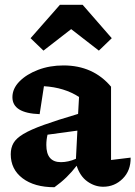

<svg xmlns="http://www.w3.org/2000/svg" viewBox="-20 -773 567 804"><path d="M208 11Q124 11 74.5 -26.5Q25 -64 25 -127Q25 -154 36.5 -174Q48 -194 78 -212Q108 -230 163.5 -250Q219 -270 307 -296L311 -367Q249 -407 164 -412L146 -295Q32 -299 32 -366Q32 -402 61.5 -432Q91 -462 139.5 -480.5Q188 -499 246 -499Q370 -499 445 -410V-103L527 -113Q528 -59 494 -25Q460 9 412 9Q377 9 346 -13Q315 -35 301 -79Q281 -53 258.5 -31Q236 -9 208 11ZM174 -166Q174 -94 235 -94Q266 -94 298 -108L304 -226L179 -209Q174 -188 174 -166ZM326 -753 448 -613 394 -561 278 -651 162 -561 108 -613 231 -753Z"/></svg>

Font: Piazzolla
Style: Bold
Weight: 700
Designer: Juan Pablo del Peral
Foundry: Huerta Tipografica
Version: Version 1.330